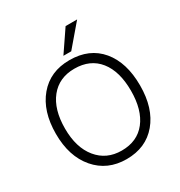

<svg xmlns="http://www.w3.org/2000/svg" viewBox="-203 -1020 1097 1168"><g transform="rotate(-30 345.5 -435.5)"><path d="M327 -729H382L510 -879H429ZM50 -340C50 -234.7 77.2 -150.3 131.5 -87C185.8 -23.7 257.7 8 347 8C437.7 8 509.3 -23.3 562 -86C614.7 -148.7 641 -233.3 641 -340C641 -447.3 615 -532.2 563 -594.5C511 -656.8 438.3 -688 345 -688C254.3 -688 182.5 -656.5 129.5 -593.5C76.5 -530.5 50 -446 50 -340ZM114 -340C114 -430 134.5 -500.5 175.5 -551.5C216.5 -602.5 273 -628 345 -628C419 -628 476.2 -602.7 516.5 -552C556.8 -501.3 577 -430.7 577 -340C577 -250 557 -179.5 517 -128.5C477 -77.5 420.3 -52 347 -52C276.3 -52 219.8 -77.8 177.5 -129.5C135.2 -181.2 114 -251.3 114 -340Z"/></g></svg>

Font: Hind Light
Style: Regular
Weight: 300
Designer: Manushi Parikh, Satya Rajpurohit
Foundry: Indian Type Foundry
Version: Version 1.201;PS 1.0;hotconv 1.0.78;makeotf.lib2.5.61930; tt